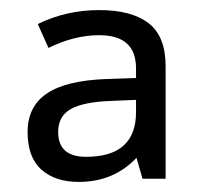

<svg xmlns="http://www.w3.org/2000/svg" viewBox="-20 -742 394 377"><path d="M259.8 -391.1 248 -432.1Q203.1 -384.8 134.8 -384.8Q88.4 -384.8 61.3 -408.9Q34.2 -433.1 34.2 -482.9Q34.2 -532.7 71.8 -558.3Q109.4 -584 189.9 -586.9L247.1 -588.9V-607.9Q247.1 -672.9 174.8 -672.9Q126 -672.9 75.2 -647.9L54.2 -694.8Q109.9 -722.2 174.8 -722.2Q238.3 -722.2 271.7 -696.5Q305.2 -670.9 305.2 -611.8V-391.1ZM94.2 -482.9Q94.2 -434.1 148.9 -434.1Q247.1 -434.1 247.1 -522V-545.9L199.2 -543.9Q144.5 -542 119.4 -528.1Q94.2 -514.2 94.2 -482.9Z"/></svg>

Font: Samim FD
Style: FD
Weight: 400
Foundry: DejaVu fonts team - Redesigned by Saber Rastikerdar
Version: Version 4.0.5